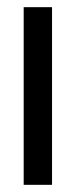

<svg xmlns="http://www.w3.org/2000/svg" viewBox="-20 -515 208 535"><path d="M125 -495V0H46V-495Z"/></svg>

Font: Moniqa SemBd Narrow Heading
Style: Regular
Weight: 600
Width: 4
Designer: Rajesh Rajput
Foundry: Rajesh Rajput
Version: Version 1.000